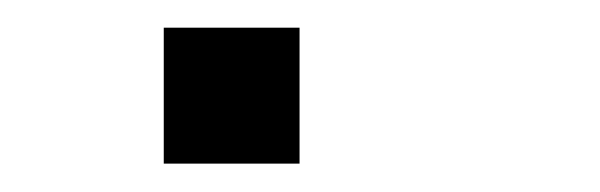

<svg xmlns="http://www.w3.org/2000/svg" viewBox="-20 -850 431 138"><path d="M195.3 -732.4H97.7V-830.1H195.3Z"/></svg>

Font: Trigram
Style: Regular
Weight: 400
Designer: GGBotNet
Foundry: GGBotNet
Version: 1.05